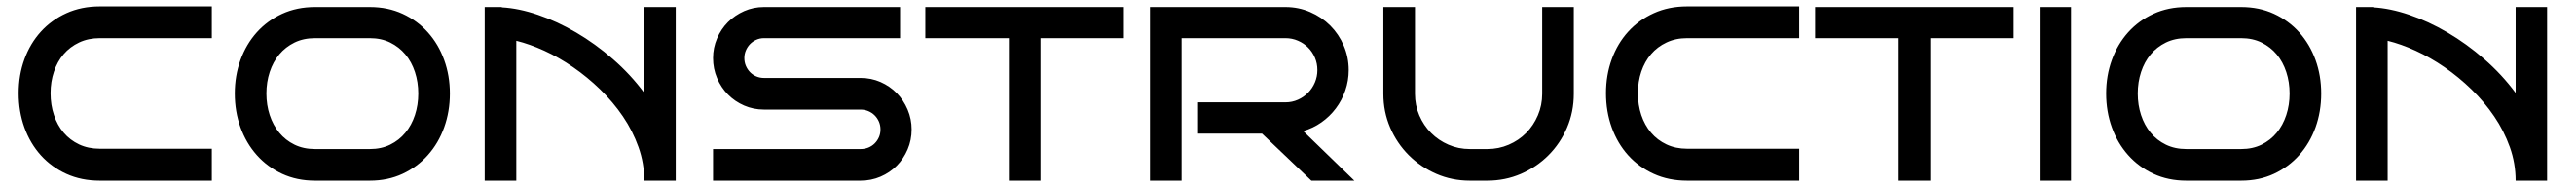

<svg xmlns="http://www.w3.org/2000/svg" viewBox="-20 -572 8159 592"><path d="M650.9 0H295.9Q237.8 0 190.4 -21.5Q143.1 -43 109.4 -80.3Q75.7 -117.7 57.4 -168.2Q39.1 -218.8 39.1 -276.9Q39.1 -334.5 57.4 -384.5Q75.7 -434.6 109.4 -471.7Q143.1 -508.8 190.4 -530.3Q237.8 -551.8 295.9 -551.8H650.9V-451.2H295.9Q259.8 -451.2 230.7 -437.5Q201.7 -423.8 181.6 -400.4Q161.6 -377 150.9 -345.2Q140.1 -313.5 140.1 -276.9Q140.1 -239.7 150.9 -207.8Q161.6 -175.8 181.6 -152.1Q201.7 -128.4 230.7 -114.7Q259.8 -101.1 295.9 -101.1H650.9Z M1404.8 -275.9Q1404.8 -218.8 1386.7 -168.7Q1368.7 -118.7 1335.2 -81.1Q1301.8 -43.5 1255.1 -21.7Q1208.5 0 1151.4 0H977.5Q920.4 0 873.5 -21.7Q826.7 -43.5 793.2 -81.1Q759.8 -118.7 741.7 -168.7Q723.6 -218.8 723.6 -275.9Q723.6 -332.5 741.7 -382.3Q759.8 -432.1 793.2 -469.5Q826.7 -506.8 873.5 -528.3Q920.4 -549.8 977.5 -549.8H1151.4Q1208.5 -549.8 1255.1 -528.3Q1301.8 -506.8 1335.2 -469.5Q1368.7 -432.1 1386.7 -382.3Q1404.8 -332.5 1404.8 -275.9ZM1304.7 -275.9Q1304.7 -312 1294.2 -344Q1283.7 -376 1263.9 -399.7Q1244.1 -423.3 1215.8 -437.3Q1187.5 -451.2 1151.4 -451.2H977.5Q941.4 -451.2 912.8 -437.3Q884.3 -423.3 864.5 -399.7Q844.7 -376 834.2 -344Q823.7 -312 823.7 -275.9Q823.7 -239.7 834.2 -207.8Q844.7 -175.8 864.5 -151.9Q884.3 -127.9 912.8 -114Q941.4 -100.1 977.5 -100.1H1151.4Q1187.5 -100.1 1215.8 -114Q1244.1 -127.9 1263.9 -151.9Q1283.7 -175.8 1294.2 -207.8Q1304.7 -239.7 1304.7 -275.9Z M2020.5 0Q2020.5 -54.7 2002.2 -106.2Q1983.9 -157.7 1952.9 -203.4Q1921.9 -249 1881.1 -288.6Q1840.3 -328.1 1795.4 -359.1Q1750.5 -390.1 1703.9 -411.4Q1657.2 -432.6 1615.2 -442.9V0H1515.1V-549.8H1569.3V-548.8Q1623 -545.9 1683.8 -525.1Q1744.6 -504.4 1804.9 -469Q1865.2 -433.6 1921.1 -385Q1977.1 -336.4 2020.5 -277.8V-549.8H2120.1V0Z M2867.2 -162.1Q2867.2 -128.4 2854.5 -98.9Q2841.8 -69.3 2820.1 -47.4Q2798.3 -25.4 2768.8 -12.7Q2739.3 0 2705.6 0H2238.3V-100.1H2705.6Q2718.8 -100.1 2730.2 -104.7Q2741.7 -109.4 2750.2 -117.9Q2758.8 -126.5 2763.7 -137.7Q2768.6 -148.9 2768.6 -162.1Q2768.6 -175.3 2763.7 -186.8Q2758.8 -198.2 2750.2 -206.8Q2741.7 -215.3 2730.2 -220.2Q2718.8 -225.1 2705.6 -225.1H2399.4Q2366.2 -225.1 2336.9 -237.8Q2307.6 -250.5 2285.6 -272.7Q2263.7 -294.9 2251 -324.7Q2238.3 -354.5 2238.3 -388.2Q2238.3 -420.9 2251 -450.4Q2263.7 -480 2285.6 -502Q2307.6 -523.9 2336.9 -536.9Q2366.2 -549.8 2399.4 -549.8H2830.6V-451.2H2399.4Q2386.7 -451.2 2375.2 -446Q2363.8 -440.9 2355.5 -432.4Q2347.2 -423.8 2342.3 -412.4Q2337.4 -400.9 2337.4 -388.2Q2337.4 -375 2342.3 -363.5Q2347.2 -352.1 2355.5 -343.5Q2363.8 -335 2375.2 -330.1Q2386.7 -325.2 2399.4 -325.2H2705.6Q2739.3 -325.2 2768.8 -312.3Q2798.3 -299.3 2820.1 -277.1Q2841.8 -254.9 2854.5 -225.1Q2867.2 -195.3 2867.2 -162.1Z M3275.4 0H3175.3V-451.2H2910.6V-549.8H3539.6V-451.2H3275.4Z M4269.5 0H4133.3L3977.1 -148.9H3774.4V-248H4051.3Q4072.3 -248 4090.8 -256.3Q4109.4 -264.6 4123 -278.6Q4136.7 -292.5 4144.5 -311Q4152.3 -329.6 4152.3 -350.1Q4152.3 -371.1 4144.5 -389.4Q4136.7 -407.7 4123 -421.4Q4109.4 -435.1 4090.8 -443.1Q4072.3 -451.2 4051.3 -451.2H3722.2V0H3622.1V-549.8H4051.3Q4092.8 -549.8 4129.4 -533.9Q4166 -518.1 4193.1 -491Q4220.2 -463.9 4235.8 -427.5Q4251.5 -391.1 4251.5 -350.1Q4251.5 -316.4 4240.7 -285.4Q4230 -254.4 4210.7 -228.8Q4191.4 -203.1 4165 -184.6Q4138.7 -166 4107.4 -157.2Z M4964.4 -549.8V-274.9Q4964.4 -217.8 4942.9 -167.7Q4921.4 -117.7 4884 -80.3Q4846.7 -43 4796.9 -21.5Q4747.1 0 4690.4 0H4635.3Q4578.6 0 4528.8 -21.7Q4479 -43.5 4441.7 -80.8Q4404.3 -118.2 4382.8 -168.2Q4361.3 -218.3 4361.3 -274.9V-549.8H4461.4V-274.9Q4461.4 -238.8 4475.1 -206.8Q4488.8 -174.8 4512.5 -151.1Q4536.1 -127.4 4567.6 -113.8Q4599.1 -100.1 4635.3 -100.1H4690.4Q4726.6 -100.1 4758.3 -113.8Q4790 -127.4 4813.5 -151.1Q4836.9 -174.8 4850.6 -206.8Q4864.3 -238.8 4864.3 -274.9V-549.8Z M5678.2 0H5323.2Q5265.1 0 5217.8 -21.5Q5170.4 -43 5136.7 -80.3Q5103 -117.7 5084.7 -168.2Q5066.4 -218.8 5066.4 -276.9Q5066.4 -334.5 5084.7 -384.5Q5103 -434.6 5136.7 -471.7Q5170.4 -508.8 5217.8 -530.3Q5265.1 -551.8 5323.2 -551.8H5678.2V-451.2H5323.2Q5287.1 -451.2 5258.1 -437.5Q5229 -423.8 5209 -400.4Q5189 -377 5178.2 -345.2Q5167.5 -313.5 5167.5 -276.9Q5167.5 -239.7 5178.2 -207.8Q5189 -175.8 5209 -152.1Q5229 -128.4 5258.1 -114.7Q5287.1 -101.1 5323.2 -101.1H5678.2Z M6093.3 0H5993.2V-451.2H5728.5V-549.8H6357.4V-451.2H6093.3Z M6539.1 0H6439.9V-549.8H6539.1Z M7331.5 -275.9Q7331.5 -218.8 7313.5 -168.7Q7295.4 -118.7 7262 -81.1Q7228.5 -43.5 7181.9 -21.7Q7135.3 0 7078.1 0H6904.3Q6847.2 0 6800.3 -21.7Q6753.4 -43.5 6720 -81.1Q6686.5 -118.7 6668.5 -168.7Q6650.4 -218.8 6650.4 -275.9Q6650.4 -332.5 6668.5 -382.3Q6686.5 -432.1 6720 -469.5Q6753.4 -506.8 6800.3 -528.3Q6847.2 -549.8 6904.3 -549.8H7078.1Q7135.3 -549.8 7181.9 -528.3Q7228.5 -506.8 7262 -469.5Q7295.4 -432.1 7313.5 -382.3Q7331.5 -332.5 7331.5 -275.9ZM7231.4 -275.9Q7231.4 -312 7220.9 -344Q7210.4 -376 7190.7 -399.7Q7170.9 -423.3 7142.6 -437.3Q7114.3 -451.2 7078.1 -451.2H6904.3Q6868.2 -451.2 6839.6 -437.3Q6811 -423.3 6791.3 -399.7Q6771.5 -376 6761 -344Q6750.5 -312 6750.5 -275.9Q6750.5 -239.7 6761 -207.8Q6771.5 -175.8 6791.3 -151.9Q6811 -127.9 6839.6 -114Q6868.2 -100.1 6904.3 -100.1H7078.1Q7114.3 -100.1 7142.6 -114Q7170.9 -127.9 7190.7 -151.9Q7210.4 -175.8 7220.9 -207.8Q7231.4 -239.7 7231.4 -275.9Z M7947.3 0Q7947.3 -54.7 7929 -106.2Q7910.6 -157.7 7879.6 -203.4Q7848.6 -249 7807.9 -288.6Q7767.1 -328.1 7722.2 -359.1Q7677.2 -390.1 7630.6 -411.4Q7584 -432.6 7542 -442.9V0H7441.9V-549.8H7496.1V-548.8Q7549.8 -545.9 7610.6 -525.1Q7671.4 -504.4 7731.7 -469Q7792 -433.6 7847.9 -385Q7903.8 -336.4 7947.3 -277.8V-549.8H8046.9V0Z"/></svg>

Font: Bruno Ace SC
Style: Regular
Weight: 400
Designer: Astigmatic (AOETI)
Foundry: Astigmatic (AOETI)
Version: Version 1.000